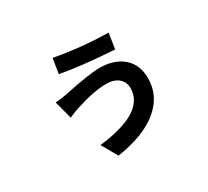

<svg xmlns="http://www.w3.org/2000/svg" viewBox="-142 -884 1283 1183"><g transform="rotate(-30 500.0 -292.5)"><path d="M665 -254Q665 -297 634 -324Q603 -351 547 -351Q459 -351 330 -309Q299 -300 255 -280L221 -407Q269 -411 303 -418Q488 -457 560 -457Q665 -457 727 -403Q789 -349 789 -253Q789 -127 686.5 -43Q584 41 393 70L329 -42Q665 -81 665 -254ZM342 -655Q521 -621 719 -617L702 -507Q466 -522 325 -549Z"/></g></svg>

Font: Noto Sans Korean Bold
Style: Bold
Weight: 700
Designer: Ryoko NISHIZUKA  (kana & ideographs); Paul D. Hunt (Latin, Greek & Cyrillic); Wenlong ZHANG  (bopomofo); Sandoll Communi
Foundry: Adobe Systems Incorporated
Version: Version 1.000;PS 1;hotconv 1.0.78;makeotf.lib2.5.61930